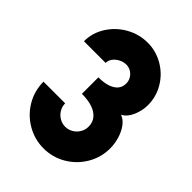

<svg xmlns="http://www.w3.org/2000/svg" viewBox="-209 -820 940 940"><g transform="rotate(45 261.0 -350.5)"><path d="M261 13Q199 13 145.8 -18Q92.5 -49 61.2 -102Q30 -155 30 -218H180Q180 -196.5 191 -177.8Q202 -159 220.8 -148Q239.5 -137 261 -137Q282.5 -137 301.2 -148Q320 -159 331 -177.8Q342 -196.5 342 -218Q342 -248 325.2 -268.2Q308.5 -288.5 277.8 -298.8Q247 -309 205 -309V-423Q242 -423 268.2 -431.5Q294.5 -440 308.8 -456.8Q323 -473.5 323 -498Q323 -515.5 314.2 -530.8Q305.5 -546 290.5 -555Q275.5 -564 258 -564Q239.5 -564 221.2 -555Q203 -546 191.5 -530.8Q180 -515.5 180 -498H30Q30 -556 61.5 -605.8Q93 -655.5 145 -684.8Q197 -714 256 -714Q313.5 -714 363.5 -685Q413.5 -656 443.2 -606.5Q473 -557 473 -498Q473 -460 457.2 -423.5Q441.5 -387 413 -372Q438 -362.5 455.8 -337.8Q473.5 -313 482.8 -281Q492 -249 492 -218Q492 -155.5 460.8 -102.5Q429.5 -49.5 376.5 -18.2Q323.5 13 261 13Z"/></g></svg>

Font: Urbanist
Style: Regular
Weight: 400
Designer: Corey Hu
Foundry: Corey Hu
Version: Version 1.2; befe77262ef67d88f1d94aa3d2e49ef1327b4483